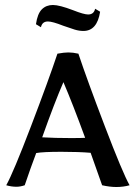

<svg xmlns="http://www.w3.org/2000/svg" viewBox="-20 -744 544 769"><path d="M389 -2 343 -132Q296 -136 226 -136Q152 -136 125 -131Q103 -73 79 -2Q61 4 46 4Q26 4 5 -2Q33 -52 104 -238Q175 -424 210 -529Q237 -534 254 -534Q272 -534 294 -529Q329 -424 400 -238Q471 -52 499 -2Q474 5 446 5Q420 5 389 -2ZM321 -192Q272 -326 234 -415Q198 -332 149 -194Q200 -191 264 -191Q305 -191 321 -192ZM124 -647Q130 -689 147.5 -706.5Q165 -724 192 -724Q218 -724 273 -703Q316 -686 333 -686Q356 -686 361 -709L381 -697Q369 -620 314 -620Q297 -620 279 -625.5Q261 -631 233 -641Q190 -658 172 -658Q149 -658 144 -635Z"/></svg>

Font: Mirza
Style: Regular
Weight: 400
Designer: Arabic design by Kourosh Beigpour, Latin design by Eduardo Tunni, engineering by Lasse Fister
Version: Version 1.000